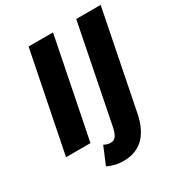

<svg xmlns="http://www.w3.org/2000/svg" viewBox="-193 -779 1015 1089"><g transform="rotate(-30 314.0 -234.0)"><path d="M300 182C424 182 478 96 500 -8L628 -650H468L342 -16C330 36 318 56 286 56C272 56 258 52 244 44L196 158C232 176 264 182 300 182ZM26 0H186L316 -650H156Z"/></g></svg>

Font: Source Sans Pro Black
Style: Italic
Weight: 900
Italic angle: -11°
Designer: Paul D. Hunt
Foundry: Adobe Systems Incorporated
Version: Version 3.006;hotconv 1.0.111;makeotfexe 2.5.65597